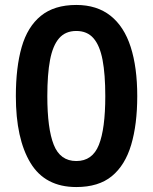

<svg xmlns="http://www.w3.org/2000/svg" viewBox="-20 -745 617 775"><path d="M288 10Q162 10 103 -87.5Q44 -185 44 -357Q44 -473 67.5 -555Q91 -637 145 -681Q199 -725 288 -725Q371 -725 426 -681.5Q481 -638 507.5 -555.5Q534 -473 534 -357Q534 -243 509.5 -160.5Q485 -78 431.5 -34Q378 10 288 10ZM288 -95Q353 -95 379 -160Q405 -225 405 -357Q405 -445 394 -503Q383 -561 357.5 -590.5Q332 -620 288 -620Q244 -620 218.5 -590.5Q193 -561 182 -503Q171 -445 171 -357Q171 -226 197 -160.5Q223 -95 288 -95Z"/></svg>

Font: Noto Sans Symbols SemiBold
Style: Regular
Weight: 600
Version: Version 2.002